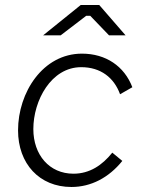

<svg xmlns="http://www.w3.org/2000/svg" viewBox="-20 -739 574 766"><path d="M265 7C343 7 414 -30 468 -97L428 -130C388 -80 338 -46 273 -46C177 -46 113 -121 113 -224C113 -338 184 -471 304 -471C382 -471 435 -429 459 -363L508 -391C476 -475 402 -525 307 -525C151 -525 52 -370 52 -219C52 -86 137 7 265 7ZM481 -598 376 -719H302L152 -598H222L324 -676H340L415 -598Z"/></svg>

Font: Fixel Text 20240404 Light
Style: Italic
Weight: 300
Width: 4
Italic angle: -10°
Designer: AlfaBravo + MacPaw
Foundry: Kyrylo Tkachov, Marchela Mozhyna, Serhii Makarenko, Maria Weinstein, Zakhar Kryvoshyya
Version: Version 1.211;Glyphs 3.2 (3225)